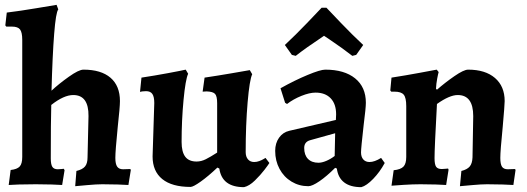

<svg xmlns="http://www.w3.org/2000/svg" viewBox="-20 -762 2180 794"><path d="M72 -113V-597Q72 -628 63 -640Q54 -652 29 -652H6L2 -657L8 -710Q65 -717 130 -728Q195 -739 214 -742L221 -723Q211 -711 204 -622Q197 -533 193 -387Q223 -415 264.5 -444.5Q306 -474 325 -474Q398 -474 437 -440.5Q476 -407 476 -344Q476 -319 467 -238Q457 -138 457 -109Q457 -84 464.5 -73Q472 -62 489 -62L519 -63L521 -59L511 3Q499 2 467.5 1Q436 0 403 0Q379 0 341 3.5Q303 7 291 8L296 -55Q321 -61 331.5 -73.5Q342 -86 342 -111L346 -282Q347 -369 283 -369Q244 -369 192 -328Q190 -259 190 -107Q190 -82 196.5 -72Q203 -62 219 -62Q227 -62 234.5 -63Q242 -64 244 -64L247 -58L237 3Q226 2 194 1Q162 0 128 0Q89 0 57.5 1Q26 2 16 3L24 -59Q51 -62 61.5 -73.5Q72 -85 72 -113Z M584 -385Q575 -385 568 -384Q561 -383 559 -382L565 -441Q618 -449 674.5 -459.5Q731 -470 748 -474L758 -457Q747 -433 739 -348.5Q731 -264 731 -175Q731 -134 746 -114Q761 -94 793 -94Q812 -94 831 -103.5Q850 -113 878 -131V-335Q878 -364 869.5 -373.5Q861 -383 835 -384L818 -383L826 -441Q880 -449 938 -459Q996 -469 1013 -472L1023 -455Q1012 -432 1004 -338.5Q996 -245 996 -133Q996 -114 1005.5 -103Q1015 -92 1031 -92Q1042 -92 1052.5 -96Q1063 -100 1069.5 -104Q1076 -108 1078 -109L1094 -88Q1090 -81 1073.5 -59.5Q1057 -38 1034 -15.5Q1011 7 989 12Q898 12 887 -65L879 -69Q841 -33 810 -11Q779 11 768 11Q691 11 651 -21.5Q611 -54 611 -115L618 -336Q618 -362 610 -373.5Q602 -385 584 -385Z M1285 -379Q1260 -379 1226.5 -365.5Q1193 -352 1167 -332L1159 -337L1140 -397Q1199 -430 1252 -452Q1305 -474 1325 -474Q1404 -474 1448.5 -438Q1493 -402 1493 -337Q1493 -316 1484 -246Q1473 -149 1473 -132Q1473 -113 1482.5 -102.5Q1492 -92 1508 -92Q1529 -92 1556 -109L1571 -88Q1551 -51 1523.5 -22.5Q1496 6 1474 12Q1429 12 1403.5 -7.5Q1378 -27 1373 -65L1366 -68Q1331 -33 1301 -12.5Q1271 8 1255 8Q1217 8 1185.5 -11Q1154 -30 1136 -63.5Q1118 -97 1118 -138Q1118 -170 1134 -192.5Q1150 -215 1176 -221L1369 -266L1370 -289Q1370 -332 1347.5 -355.5Q1325 -379 1285 -379ZM1238 -150Q1238 -121 1253.5 -105Q1269 -89 1297 -89Q1311 -89 1329 -96.5Q1347 -104 1364 -117L1366 -211L1262 -182Q1238 -175 1238 -150ZM1310 -730H1330Q1344 -715 1390.5 -666.5Q1437 -618 1482 -576L1453 -535L1437 -531Q1396 -563 1341 -600L1320 -614Q1242 -562 1203 -531L1187 -535L1158 -576Q1203 -618 1249.5 -666.5Q1296 -715 1310 -730Z M1934 -111 1937 -282Q1937 -369 1873 -369Q1839 -369 1787 -332Q1777 -150 1777 -108Q1777 -82 1783.5 -72.5Q1790 -63 1807 -63Q1814 -63 1822 -64Q1830 -65 1833 -65L1835 -60L1825 3Q1814 2 1783 1Q1752 0 1719 0Q1687 0 1648.5 2.5Q1610 5 1599 6L1608 -58Q1637 -61 1648.5 -73Q1660 -85 1660 -113V-323Q1660 -358 1649.5 -370.5Q1639 -383 1611 -383H1598L1594 -388L1599 -441Q1657 -450 1713.5 -460.5Q1770 -471 1786 -474L1794 -464Q1792 -458 1788 -437Q1784 -416 1783 -395L1787 -391Q1820 -420 1859 -447Q1898 -474 1916 -474Q1987 -474 2027 -439.5Q2067 -405 2067 -344Q2067 -328 2059 -238Q2049 -138 2049 -109Q2049 -83 2056 -72.5Q2063 -62 2080 -62L2110 -63L2112 -59L2103 3Q2091 2 2059 1Q2027 0 1994 0Q1970 0 1932 3.5Q1894 7 1882 8L1888 -55Q1912 -61 1922.5 -73.5Q1933 -86 1934 -111Z"/></svg>

Font: Sahitya
Style: Bold
Weight: 700
Designer: Juan Pablo del Peral
Foundry: Juan Pablo del Peral (http://www.huertatipografica.com)
Version: Version 1.001;PS 001.000;hotconv 1.0.70;makeotf.lib2.5.58329